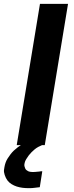

<svg xmlns="http://www.w3.org/2000/svg" viewBox="-66 -755 386 999"><path d="M21 0 142 -735H288L167 0ZM82 224Q66 224 50.5 222Q35 220 21 215.5Q7 211 -6 203Q-19 195 -27.5 183.5Q-36 172 -41.5 155.5Q-47 139 -45 128L-43 115Q-41 103 -37 91.5Q-33 80 -26 69Q-19 58 -11 47.5Q-3 37 6 28.5Q15 20 27.5 10.5Q40 1 47 -3L56 -8H154L153 0Q143 4 133 9.5Q123 15 114.5 22Q106 29 98.5 36.5Q91 44 84 53Q77 62 70.5 73Q64 84 63 90L61 99Q60 105 61.5 110.5Q63 116 65 121Q67 126 71 129.5Q75 133 80 135.5Q85 138 91.5 139Q98 140 102 140H107Q112 140 117.5 139.5Q123 139 128 138.5Q133 138 139 137.5Q145 137 148 136H154L141 219Q134 220 128 220.5Q122 221 115.5 222Q109 223 101.5 223.5Q94 224 89 224Z"/></svg>

Font: Iosevka Aile Heavy
Style: Italic
Weight: 900
Italic angle: -9°
Designer: Belleve Invis
Foundry: Belleve Invis
Version: Version 31.1.0; ttfautohint (v1.8.4)